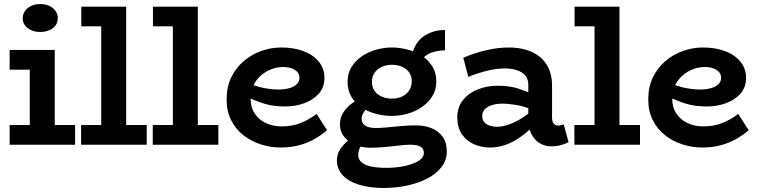

<svg xmlns="http://www.w3.org/2000/svg" viewBox="-20 -719 3771 954"><path d="M128 -31V-471H252V-31ZM28 0V-98H353V0ZM28 -373V-471H220V-373ZM179 -560Q143 -560 118 -579Q93 -598 93 -628Q93 -659 118 -679Q143 -699 179 -699Q218 -699 242.5 -679Q267 -659 267 -628Q267 -598 242.5 -579Q218 -560 179 -560Z M483 -31V-686H607V-31ZM383 0V-98H709V0ZM384 -588V-686H599V-588Z M839 -31V-686H963V-31ZM739 0V-98H1065V0ZM740 -588V-686H955V-588Z M1375 14Q1324 14 1276 -1.5Q1228 -17 1189.5 -47Q1151 -77 1128.5 -122Q1106 -167 1106 -225Q1106 -286 1128.5 -333.5Q1151 -381 1190 -414.5Q1229 -448 1277.5 -465.5Q1326 -483 1378 -483Q1441 -483 1489 -464.5Q1537 -446 1564.5 -412Q1592 -378 1592 -332Q1592 -285 1564 -253.5Q1536 -222 1491.5 -206Q1447 -190 1397 -190Q1336 -190 1289.5 -205Q1243 -220 1198 -242V-313Q1251 -289 1292 -281.5Q1333 -274 1367 -274Q1397 -275 1419.5 -281.5Q1442 -288 1455 -301Q1468 -314 1468 -332Q1468 -357 1445.5 -371.5Q1423 -386 1387 -386Q1357 -386 1328 -375Q1299 -364 1276 -343.5Q1253 -323 1239 -294.5Q1225 -266 1225 -230Q1225 -186 1246 -154.5Q1267 -123 1302 -107Q1337 -91 1379 -91Q1434 -91 1477 -109Q1520 -127 1553 -153L1605 -72Q1576 -47 1541.5 -27.5Q1507 -8 1465 3Q1423 14 1375 14Z M1884 215Q1819 215 1766.5 199.5Q1714 184 1684 153Q1654 122 1654 78Q1654 47 1670 23Q1686 -1 1708.5 -19.5Q1731 -38 1751 -49L1804 -22Q1789 -15 1774.5 5Q1760 25 1760 52Q1760 72 1775.5 86.5Q1791 101 1822.5 108Q1854 115 1900 115Q1948 115 1990.5 106Q2033 97 2059.5 80.5Q2086 64 2086 41Q2086 19 2069 9.5Q2052 0 2020 0Q1999 0 1977 2.5Q1955 5 1931 7.5Q1907 10 1879 12.5Q1851 15 1818 15Q1778 15 1744 0.5Q1710 -14 1689.5 -40Q1669 -66 1669 -100Q1669 -135 1687 -162Q1705 -189 1732.5 -208Q1760 -227 1790 -237L1837 -203Q1821 -196 1807.5 -184Q1794 -172 1785.5 -158Q1777 -144 1777 -129Q1777 -113 1785.5 -103Q1794 -93 1809 -88Q1824 -83 1842 -83Q1868 -83 1892 -85Q1916 -87 1939.5 -89.5Q1963 -92 1989.5 -94Q2016 -96 2047 -96Q2092 -96 2126.5 -81Q2161 -66 2180.5 -38Q2200 -10 2200 34Q2200 76 2175 109.5Q2150 143 2106 166.5Q2062 190 2005 202.5Q1948 215 1884 215ZM1926 -143Q1887 -143 1847.5 -153.5Q1808 -164 1776.5 -185Q1745 -206 1726 -238Q1707 -270 1707 -312Q1707 -355 1727 -387Q1747 -419 1779.5 -440.5Q1812 -462 1850.5 -472.5Q1889 -483 1926 -483Q1967 -483 2006 -472.5Q2045 -462 2077 -441Q2109 -420 2128.5 -388.5Q2148 -357 2148 -315Q2148 -272 2127.5 -240Q2107 -208 2074.5 -186Q2042 -164 2003 -153.5Q1964 -143 1926 -143ZM1927 -229Q1957 -229 1979 -240Q2001 -251 2013.5 -270.5Q2026 -290 2026 -315Q2026 -340 2013.5 -358.5Q2001 -377 1978.5 -387Q1956 -397 1927 -397Q1898 -397 1875.5 -386Q1853 -375 1840.5 -356.5Q1828 -338 1828 -312Q1828 -287 1840.5 -268.5Q1853 -250 1875.5 -239.5Q1898 -229 1927 -229ZM2067 -410 2026 -442Q2033 -475 2048 -499Q2063 -523 2085 -538.5Q2107 -554 2134 -562Q2161 -570 2191 -570V-469Q2150 -468 2119.5 -456Q2089 -444 2067 -410Z M2718 8Q2687 8 2661.5 -7.5Q2636 -23 2620.5 -52.5Q2605 -82 2605 -124V-298Q2605 -327 2589.5 -344.5Q2574 -362 2547.5 -370.5Q2521 -379 2489 -379Q2449 -379 2402.5 -368Q2356 -357 2307 -337L2282 -432Q2338 -456 2396 -469.5Q2454 -483 2506 -483Q2576 -483 2624.5 -460Q2673 -437 2698 -395Q2723 -353 2723 -293V-135Q2723 -114 2731.5 -104.5Q2740 -95 2753 -95Q2761 -95 2768.5 -97.5Q2776 -100 2781 -101L2805 -13Q2794 -6 2770.5 1Q2747 8 2718 8ZM2415 14Q2372 14 2334.5 -2.5Q2297 -19 2274.5 -53Q2252 -87 2252 -137Q2253 -189 2282.5 -224Q2312 -259 2357 -276Q2402 -293 2451 -293Q2512 -293 2555 -279Q2598 -265 2643 -244V-166Q2590 -190 2548 -197Q2506 -204 2475 -204Q2449 -204 2426.5 -197.5Q2404 -191 2390 -177.5Q2376 -164 2376 -142Q2376 -124 2386 -112Q2396 -100 2413.5 -94.5Q2431 -89 2450 -89Q2472 -89 2502.5 -98.5Q2533 -108 2569 -129.5Q2605 -151 2643 -186L2640 -103Q2606 -67 2569 -40.5Q2532 -14 2494 0Q2456 14 2415 14Z M2934 -31V-686H3058V-31ZM2834 0V-98H3160V0ZM2835 -588V-686H3050V-588Z M3470 14Q3419 14 3371 -1.5Q3323 -17 3284.5 -47Q3246 -77 3223.5 -122Q3201 -167 3201 -225Q3201 -286 3223.5 -333.5Q3246 -381 3285 -414.5Q3324 -448 3372.5 -465.5Q3421 -483 3473 -483Q3536 -483 3584 -464.5Q3632 -446 3659.5 -412Q3687 -378 3687 -332Q3687 -285 3659 -253.5Q3631 -222 3586.5 -206Q3542 -190 3492 -190Q3431 -190 3384.5 -205Q3338 -220 3293 -242V-313Q3346 -289 3387 -281.5Q3428 -274 3462 -274Q3492 -275 3514.5 -281.5Q3537 -288 3550 -301Q3563 -314 3563 -332Q3563 -357 3540.5 -371.5Q3518 -386 3482 -386Q3452 -386 3423 -375Q3394 -364 3371 -343.5Q3348 -323 3334 -294.5Q3320 -266 3320 -230Q3320 -186 3341 -154.5Q3362 -123 3397 -107Q3432 -91 3474 -91Q3529 -91 3572 -109Q3615 -127 3648 -153L3700 -72Q3671 -47 3636.5 -27.5Q3602 -8 3560 3Q3518 14 3470 14Z"/></svg>

Font: BioRhyme ExtraBold
Style: Bold
Weight: 700
Version: Version 1.600;gftools[0.9.33]